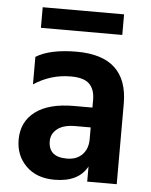

<svg xmlns="http://www.w3.org/2000/svg" viewBox="-51 -724 608 771"><g transform="rotate(5 253.5 -339.0)"><path d="M418 -682V-599H90V-682ZM324 -218H262Q215 -218 190 -198.5Q165 -179 165 -149Q165 -85 239 -85Q279 -85 301.5 -108.5Q324 -132 324 -170ZM78 -370V-481Q135 -516 242 -516Q448 -516 448 -324V0H329V-61Q294 4 197 4Q125 4 82.5 -38Q40 -80 40 -144Q40 -216 94 -257Q148 -298 250 -298H324V-329Q324 -371 302 -393Q280 -415 227 -415Q146 -415 78 -370Z"/></g></svg>

Font: Hind Semibold
Style: Regular
Weight: 600
Designer: Manushi Parikh, Satya Rajpurohit
Foundry: Indian Type Foundry
Version: Version 1.201;PS 1.0;hotconv 1.0.78;makeotf.lib2.5.61930; tt